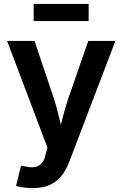

<svg xmlns="http://www.w3.org/2000/svg" viewBox="-20 -748 622 975"><path d="M61.5 196.3 86.4 94.2 111.3 97.7Q137.7 104 158 100.1Q178.2 96.2 191.9 80.8Q205.6 65.4 211.4 37.1L220.7 1L16.1 -540H155.3L252.4 -251.5Q269 -200.7 280.5 -149.9Q292 -99.1 305.7 -45.9H271.5Q285.2 -99.1 298.1 -150.1Q311 -201.2 328.1 -251.5L428.2 -540H565.9L332.5 71.8Q316.4 115.2 291.7 145.5Q267.1 175.8 231.9 191.4Q196.8 207 148.4 207Q122.1 207 99.1 203.9Q76.2 200.7 61.5 196.3ZM430.2 -728V-641.1H150.9V-728Z"/></svg>

Font: V-Inter
Style: SemiBold-600
Weight: 600
Designer: Rasmus Andersson
Foundry: rsms
Version: Version 4.000;git-4146feb